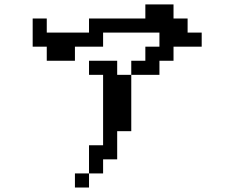

<svg xmlns="http://www.w3.org/2000/svg" viewBox="-20 -754 1040 852"><path d="M125 -546.9V-671.9H187.5V-609.4H375V-671.9H625V-734.4H750V-671.9H812.5V-609.4H875V-546.9H750V-484.4H687.5V-421.9H562.5V-484.4H625V-546.9H687.5V-609.4H437.5V-546.9H312.5V-484.4H187.5V-546.9ZM375 15.6V78.1H312.5V15.6ZM375 15.6V-109.4H437.5V-421.9H375V-484.4H500V-421.9H562.5V-171.9H500V-46.9H437.5V15.6Z"/></svg>

Font: KH Dot Dougenzaka 16
Style: Regular
Weight: 400
Designer: Original version for X68000 by Keitarou Hiraki (http://hp.vector.co.jp/authors/VA000874/) / TrueType conversion by Homem
Version: Version 1.00.20150527